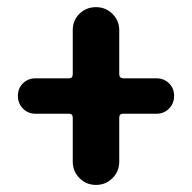

<svg xmlns="http://www.w3.org/2000/svg" viewBox="-20 -565 540 540"><path d="M419.9 -344.7Q441.4 -344.7 455.6 -330.6Q469.7 -316.4 469.7 -295.4Q469.7 -274.4 455.6 -259.8Q441.4 -245.1 419.9 -245.1H326.2Q315.4 -245.1 315.4 -234.4V-110.4Q315.4 -83 296.4 -64Q277.3 -44.9 250 -44.9Q222.7 -44.9 203.6 -64Q184.6 -83 184.6 -110.4V-234.4Q184.6 -245.1 173.8 -245.1H80.1Q58.6 -245.1 44.4 -259.8Q30.3 -274.4 30.3 -295.4Q30.3 -316.4 44.4 -330.6Q58.6 -344.7 80.1 -344.7H173.8Q184.6 -344.7 184.6 -356.4V-480.5Q184.6 -507.8 203.6 -526.4Q222.7 -544.9 250 -544.9Q277.3 -544.9 296.4 -525.9Q315.4 -506.8 315.4 -480.5V-356.4Q315.4 -345.7 326.2 -344.7Z"/></svg>

Font: Rounded-X Mgen+ 1mn bold
Style: Bold
Weight: 700
Designer: [Source Han Sans]
Ryoko NISHIZUKA  (kana & ideographs); Paul D. Hunt (Latin, Greek & Cyrillic); Wenlong ZHANG  (bopomofo
Version: Version 1.059.20150602